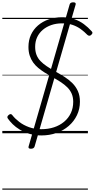

<svg xmlns="http://www.w3.org/2000/svg" viewBox="-20 -1152 819 1660"><path d="M337 19Q281 19 234.5 5Q188 -9 151.5 -31Q115 -53 89.5 -78.5Q64 -104 48 -127Q42 -136 44 -143Q46 -150 55 -158Q66 -167 73.5 -165.5Q81 -164 86 -157Q110 -126 146.5 -98Q183 -70 231 -52.5Q279 -35 337 -35Q397 -35 447 -51.5Q497 -68 534.5 -99.5Q572 -131 592.5 -174.5Q613 -218 613 -272Q613 -311 600 -341.5Q587 -372 562.5 -396.5Q538 -421 503.5 -443.5Q469 -466 425 -490Q394 -507 365 -525.5Q336 -544 310.5 -565Q285 -586 266.5 -612Q248 -638 237 -671Q226 -704 226 -746Q226 -804 247.5 -851Q269 -898 308.5 -932Q348 -966 401 -984.5Q454 -1003 517 -1003Q575 -1003 621.5 -987Q668 -971 705 -943.5Q742 -916 773 -881Q781 -873 779 -865.5Q777 -858 768 -850Q761 -843 752.5 -843Q744 -843 736 -850Q709 -878 678 -900.5Q647 -923 608 -936.5Q569 -950 515 -950Q466 -950 424 -935.5Q382 -921 350.5 -894.5Q319 -868 301.5 -831Q284 -794 284 -747Q284 -708 295.5 -678Q307 -648 329.5 -624.5Q352 -601 384 -579.5Q416 -558 457 -535Q499 -512 537.5 -487.5Q576 -463 606 -433Q636 -403 653.5 -364Q671 -325 671 -273Q671 -210 645.5 -156.5Q620 -103 574.5 -63.5Q529 -24 468.5 -2.5Q408 19 337 19ZM247 134Q222 134 227 115L582 -1113Q587 -1132 613 -1132Q639 -1132 634 -1113L279 115Q273 134 247 134ZM0 478H740V488H0ZM0 -20H740V0H0ZM0 -505H740V-500H0ZM0 -998H740V-988H0Z"/></svg>

Font: Playwrite AU SA Guides
Style: Regular
Weight: 400
Designer: Veronika Burian, José Scaglione
Foundry: TypeTogether
Version: Version 1.003